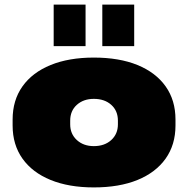

<svg xmlns="http://www.w3.org/2000/svg" viewBox="-20 -804 819 837"><path d="M389 13Q280 13 200.5 -19.5Q121 -52 78 -112.5Q35 -173 35 -257V-283Q35 -367 78 -427.5Q121 -488 200.5 -520.5Q280 -553 389 -553Q500 -553 579.5 -520.5Q659 -488 702 -427.5Q745 -367 745 -283V-257Q745 -173 702 -112.5Q659 -52 579.5 -19.5Q500 13 389 13ZM389 -167Q436 -167 465 -193.5Q494 -220 494 -262V-278Q494 -321 465 -347Q436 -373 389 -373Q344 -373 315 -347Q286 -321 286 -278V-262Q286 -220 315 -193.5Q344 -167 389 -167ZM353 -784V-603H214V-784ZM565 -784V-603H426V-784Z"/></svg>

Font: Pathway Extreme 8pt Thin 12pt Black
Style: Regular
Weight: 900
Version: Version 1.001;gftools[0.9.26]